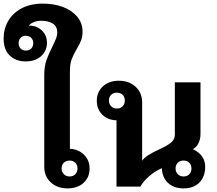

<svg xmlns="http://www.w3.org/2000/svg" viewBox="-85 -1033 1200 1063"><path d="M411 -100Q411 -51 377.5 -20.5Q344 10 289 10Q232 10 196 -23.5Q160 -57 160 -110V-619Q160 -665 172 -699.5Q184 -734 205 -775Q220 -806 226 -821.5Q232 -837 232 -854Q232 -886 208 -902Q184 -918 145 -918Q98 -918 74 -891H79Q118 -891 146.5 -864.5Q175 -838 175 -796Q175 -752 143 -722.5Q111 -693 57 -693Q3 -693 -31 -725.5Q-65 -758 -65 -819Q-65 -873 -39.5 -917Q-14 -961 35 -987Q84 -1013 153 -1013Q213 -1013 263 -994.5Q313 -976 342.5 -940.5Q372 -905 372 -858Q372 -830 364 -809.5Q356 -789 340 -762Q321 -730 311.5 -704Q302 -678 302 -638V-209Q349 -207 380 -176.5Q411 -146 411 -100ZM58 -835Q40 -835 29 -823.5Q18 -812 18 -794Q18 -776 29 -764.5Q40 -753 58 -753Q77 -753 88 -764.5Q99 -776 99 -794Q99 -812 88 -823.5Q77 -835 58 -835ZM344 -100Q344 -120 332 -132Q320 -144 300 -144Q281 -144 268.5 -132Q256 -120 256 -100Q256 -81 268.5 -68.5Q281 -56 300 -56Q320 -56 332 -68.5Q344 -81 344 -100Z M1051 -110Q1051 -55 1019 -22.5Q987 10 931 10Q878 10 845.5 -20Q813 -50 811 -102Q773 -85 741.5 -58Q710 -31 692 0H560V-367Q512 -368 481.5 -398Q451 -428 451 -476Q451 -524 485 -555Q519 -586 573 -586Q630 -586 666 -552.5Q702 -519 702 -466V-143Q720 -172 805 -210Q842 -227 862.5 -244Q883 -261 883 -287V-577H1025V-291Q1025 -263 1014 -240.5Q1003 -218 983 -207Q1016 -192 1033.5 -167Q1051 -142 1051 -110ZM606 -476Q606 -496 594 -508Q582 -520 562 -520Q543 -520 530.5 -508Q518 -496 518 -476Q518 -457 530.5 -444.5Q543 -432 562 -432Q582 -432 594 -444.5Q606 -457 606 -476ZM975 -100Q975 -120 963 -132Q951 -144 931 -144Q912 -144 899.5 -132Q887 -120 887 -100Q887 -81 899.5 -68.5Q912 -56 931 -56Q951 -56 963 -68.5Q975 -81 975 -100Z"/></svg>

Font: Sarabun ExtraBold
Style: Regular
Weight: 800
Version: Version 1.000; ttfautohint (v1.6)